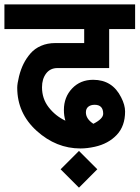

<svg xmlns="http://www.w3.org/2000/svg" viewBox="-30 -653 638 878"><path d="M262.2 -149.9Q262.2 -209 299.8 -248.5Q337.4 -288.1 396 -288.1Q483.9 -288.1 523.9 -208Q542 -172.9 542 -143.1Q542 -76.2 503.7 -35.9Q465.3 4.4 403.8 18.1Q368.7 25.9 337.9 25.9Q227.1 25.9 138.2 -54.2Q48.8 -134.8 48.8 -252Q48.8 -270 57.1 -304.2Q64.9 -335.4 77.6 -361.1Q90.3 -386.7 109.6 -408.9Q128.9 -431.2 158 -443.6Q187 -456.1 223.1 -456.1H355V-520H-9.8V-632.8H587.9V-520H469.2V-341.8H232.9Q199.7 -341.8 180.9 -316.9Q162.1 -292 162.1 -253.9Q162.1 -201.7 192.6 -162.4Q223.1 -123 269 -101.1Q262.2 -123.5 262.2 -149.9ZM402.8 -173.8Q384.8 -173.8 373.8 -165Q362.8 -156.2 362.8 -139.2Q362.8 -109.4 397 -86.9Q441.9 -109.9 441.9 -132.8Q441.9 -173.8 402.8 -173.8ZM331.1 37.1 415 121.1 331.1 205.1 247.1 121.1Z"/></svg>

Font: Miedinger*
Style: Bold
Weight: 700
Version: Version 001.000